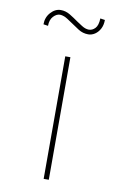

<svg xmlns="http://www.w3.org/2000/svg" viewBox="-83 -762 514 810"><g transform="rotate(10 174.5 -357.0)"><path d="M163 0V-525H185V0ZM242 -633Q219 -633 200 -645Q181 -657 164 -669Q140 -686 129.5 -690Q119 -694 111 -694Q96 -694 82.5 -679.5Q69 -665 69 -639L49 -642Q49 -672 68 -693Q87 -714 111 -714Q132 -714 151 -702.5Q170 -691 188 -678Q195 -673 211 -663Q227 -653 241 -653Q256 -653 268 -665.5Q280 -678 281 -708L301 -705Q301 -683 292.5 -667Q284 -651 270.5 -642Q257 -633 242 -633Z"/></g></svg>

Font: Lexend Peta Thin
Style: Regular
Weight: 250
Version: Version 1.007